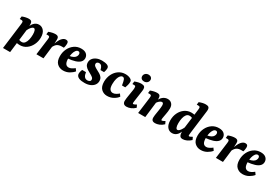

<svg xmlns="http://www.w3.org/2000/svg" viewBox="69 -1769 4423 3060"><g transform="rotate(30 2280.0 -239.0)"><path d="M232 7Q200 7 169 0.5Q138 -6 115 -14L151 -79Q170 -67 189 -59Q208 -51 233 -51Q267 -51 288.5 -78.5Q310 -106 320 -150Q330 -194 330 -243Q330 -291 319.5 -316.5Q309 -342 291 -342Q272 -342 250 -319.5Q228 -297 206 -251L191 -258Q206 -343 245 -386.5Q284 -430 338 -430Q392 -430 428 -387Q464 -344 464 -266Q464 -193 433.5 -130.5Q403 -68 351 -30.5Q299 7 232 7ZM24 180 81 -271Q83 -282 84.5 -299.5Q86 -317 86 -325Q86 -341 78 -347.5Q70 -354 54 -354H24L30 -404Q66 -418 96 -424Q126 -430 149 -430Q187 -430 200.5 -412Q214 -394 213 -364L212 -294L155 180Z M535 0 570 -271Q572 -282 573.5 -297.5Q575 -313 575 -325Q575 -341 567 -347.5Q559 -354 543 -354H513L519 -404Q555 -418 585 -424Q615 -430 638 -430Q676 -430 690 -412Q704 -394 702 -364L698 -277L665 0ZM684 -247Q716 -353 752 -395.5Q788 -438 827 -438Q853 -438 864 -426Q875 -414 875 -386Q875 -364 871 -345Q867 -326 862 -309H822Q777 -309 745 -290Q713 -271 686 -214Z M1113 -436Q1177 -436 1209.5 -406Q1242 -376 1242 -331Q1242 -291 1214.5 -262Q1187 -233 1131 -215Q1075 -197 989 -190L991 -237Q1047 -245 1075.5 -262Q1104 -279 1114 -299.5Q1124 -320 1124 -337Q1124 -355 1115 -366Q1106 -377 1090 -377Q1066 -377 1047 -352Q1028 -327 1017.5 -286.5Q1007 -246 1007 -197Q1007 -134 1026 -103.5Q1045 -73 1084 -73Q1108 -73 1135 -86.5Q1162 -100 1189 -122L1219 -80Q1191 -44 1141 -15.5Q1091 13 1029 13Q964 13 919 -29.5Q874 -72 874 -163Q874 -236 904 -298Q934 -360 988 -398Q1042 -436 1113 -436Z M1426 13Q1398 13 1372 10Q1346 7 1322 -3Q1299 -13 1286 -30Q1273 -47 1273 -69Q1273 -89 1279 -112Q1285 -135 1291 -148H1362Q1368 -99 1388 -72Q1408 -45 1446 -45Q1466 -45 1483.5 -55.5Q1501 -66 1501 -87Q1501 -111 1481.5 -127.5Q1462 -144 1433.5 -159Q1405 -174 1376.5 -191.5Q1348 -209 1328.5 -234.5Q1309 -260 1309 -299Q1309 -339 1333 -370Q1357 -401 1398.5 -418.5Q1440 -436 1491 -436Q1520 -436 1546 -432Q1572 -428 1591 -420Q1613 -410 1620 -397Q1627 -384 1627 -367Q1627 -353 1623 -333Q1619 -313 1611 -292H1546Q1536 -335 1519.5 -356.5Q1503 -378 1473 -378Q1452 -378 1439 -367.5Q1426 -357 1426 -340Q1426 -316 1445.5 -300Q1465 -284 1493.5 -269.5Q1522 -255 1551 -238Q1580 -221 1599.5 -195.5Q1619 -170 1619 -130Q1619 -89 1594.5 -56.5Q1570 -24 1526.5 -5.5Q1483 13 1426 13Z M1838 13Q1775 13 1731 -29.5Q1687 -72 1687 -162Q1688 -238 1718.5 -300Q1749 -362 1803 -399Q1857 -436 1926 -436Q1951 -436 1974.5 -431Q1998 -426 2018 -415Q2035 -406 2043 -393.5Q2051 -381 2051 -366Q2051 -338 2043 -306Q2035 -274 2025 -251H1965Q1955 -319 1943 -348.5Q1931 -378 1905 -378Q1884 -378 1864.5 -357Q1845 -336 1833 -295Q1821 -254 1820 -194Q1820 -127 1841.5 -100Q1863 -73 1897 -73Q1924 -73 1952 -89Q1980 -105 2001 -124L2031 -82Q2005 -45 1954 -16Q1903 13 1838 13Z M2195 7Q2125 7 2125 -62Q2125 -81 2128.5 -107Q2132 -133 2135 -152L2154 -271Q2156 -286 2157 -293.5Q2158 -301 2158 -312Q2158 -344 2151 -349Q2144 -354 2127 -354H2097L2103 -404Q2140 -418 2167.5 -424Q2195 -430 2220 -430Q2258 -430 2274.5 -416Q2291 -402 2291 -372Q2291 -360 2289.5 -344.5Q2288 -329 2286 -318L2262 -148Q2260 -134 2258.5 -121.5Q2257 -109 2257 -101Q2257 -83 2268 -83Q2276 -83 2290 -89Q2304 -95 2324 -107L2346 -60Q2313 -28 2273 -10.5Q2233 7 2195 7ZM2235 -481Q2206 -481 2187.5 -497.5Q2169 -514 2169 -541Q2169 -571 2191.5 -592Q2214 -613 2249 -613Q2278 -613 2296.5 -596.5Q2315 -580 2315 -554Q2315 -523 2292.5 -502Q2270 -481 2235 -481Z M2718 7Q2687 7 2669.5 -8.5Q2652 -24 2652 -59Q2652 -81 2655 -101.5Q2658 -122 2662 -147Q2666 -171 2670 -197.5Q2674 -224 2677 -249Q2680 -274 2680 -292Q2680 -315 2673.5 -328.5Q2667 -342 2650 -342Q2638 -342 2622 -333Q2606 -324 2589 -305.5Q2572 -287 2558 -259L2548 -285Q2577 -364 2617.5 -397Q2658 -430 2707 -430Q2754 -430 2782.5 -399.5Q2811 -369 2811 -315Q2811 -288 2807.5 -260.5Q2804 -233 2799 -207Q2794 -181 2790 -158Q2786 -137 2784 -123Q2782 -109 2782 -98Q2782 -83 2794 -83Q2801 -83 2814.5 -88.5Q2828 -94 2849 -107L2871 -60Q2837 -26 2796 -9.5Q2755 7 2718 7ZM2407 0 2442 -271Q2444 -282 2445.5 -298.5Q2447 -315 2447 -325Q2447 -341 2439 -347.5Q2431 -354 2415 -354H2385L2391 -404Q2427 -418 2457.5 -424Q2488 -430 2511 -430Q2549 -430 2562 -411.5Q2575 -393 2574 -363L2573 -294L2538 0Z M3228 7Q3194 7 3179 -11.5Q3164 -30 3162 -65Q3161 -78 3161 -100Q3161 -122 3161 -137L3207 -499Q3209 -510 3210.5 -527.5Q3212 -545 3212 -553Q3212 -569 3204 -575.5Q3196 -582 3180 -582H3150L3156 -632Q3193 -646 3220.5 -652Q3248 -658 3275 -658Q3313 -658 3328.5 -643Q3344 -628 3344 -600Q3344 -589 3342.5 -574Q3341 -559 3339 -546L3289 -148Q3288 -136 3286.5 -122.5Q3285 -109 3285 -98Q3285 -83 3297 -83Q3304 -83 3316.5 -88.5Q3329 -94 3352 -107L3374 -60Q3340 -28 3301.5 -10.5Q3263 7 3228 7ZM3033 9Q2978 9 2943.5 -34.5Q2909 -78 2909 -157Q2909 -233 2939 -294.5Q2969 -356 3021.5 -393Q3074 -430 3141 -430Q3173 -430 3204 -423.5Q3235 -417 3258 -409L3222 -340Q3203 -354 3184.5 -363Q3166 -372 3140 -372Q3106 -372 3084.5 -345Q3063 -318 3053 -274Q3043 -230 3043 -180Q3043 -131 3053.5 -105Q3064 -79 3082 -79Q3095 -79 3108.5 -89Q3122 -99 3137 -120Q3152 -141 3166 -172L3181 -165Q3166 -79 3127.5 -35Q3089 9 3033 9Z M3646 -436Q3710 -436 3742.5 -406Q3775 -376 3775 -331Q3775 -291 3747.5 -262Q3720 -233 3664 -215Q3608 -197 3522 -190L3524 -237Q3580 -245 3608.5 -262Q3637 -279 3647 -299.5Q3657 -320 3657 -337Q3657 -355 3648 -366Q3639 -377 3623 -377Q3599 -377 3580 -352Q3561 -327 3550.5 -286.5Q3540 -246 3540 -197Q3540 -134 3559 -103.5Q3578 -73 3617 -73Q3641 -73 3668 -86.5Q3695 -100 3722 -122L3752 -80Q3724 -44 3674 -15.5Q3624 13 3562 13Q3497 13 3452 -29.5Q3407 -72 3407 -163Q3407 -236 3437 -298Q3467 -360 3521 -398Q3575 -436 3646 -436Z M3838 0 3873 -271Q3875 -282 3876.5 -297.5Q3878 -313 3878 -325Q3878 -341 3870 -347.5Q3862 -354 3846 -354H3816L3822 -404Q3858 -418 3888 -424Q3918 -430 3941 -430Q3979 -430 3993 -412Q4007 -394 4005 -364L4001 -277L3968 0ZM3987 -247Q4019 -353 4055 -395.5Q4091 -438 4130 -438Q4156 -438 4167 -426Q4178 -414 4178 -386Q4178 -364 4174 -345Q4170 -326 4165 -309H4125Q4080 -309 4048 -290Q4016 -271 3989 -214Z M4416 -436Q4480 -436 4512.5 -406Q4545 -376 4545 -331Q4545 -291 4517.5 -262Q4490 -233 4434 -215Q4378 -197 4292 -190L4294 -237Q4350 -245 4378.5 -262Q4407 -279 4417 -299.5Q4427 -320 4427 -337Q4427 -355 4418 -366Q4409 -377 4393 -377Q4369 -377 4350 -352Q4331 -327 4320.5 -286.5Q4310 -246 4310 -197Q4310 -134 4329 -103.5Q4348 -73 4387 -73Q4411 -73 4438 -86.5Q4465 -100 4492 -122L4522 -80Q4494 -44 4444 -15.5Q4394 13 4332 13Q4267 13 4222 -29.5Q4177 -72 4177 -163Q4177 -236 4207 -298Q4237 -360 4291 -398Q4345 -436 4416 -436Z"/></g></svg>

Font: Yrsa
Style: Bold Italic
Weight: 700
Italic angle: -7.10001°
Version: Version 2.004